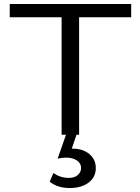

<svg xmlns="http://www.w3.org/2000/svg" viewBox="-20 -678 706 966"><path d="M378 0H365L341 70H347Q397 70 429.5 97Q462 124 462 168Q462 213 426 240.5Q390 268 331 268Q269 268 230 236L249 192Q282 217 326 217Q356 217 372 202Q388 187 388 167Q388 144 367 129.5Q346 115 312 115Q295 115 270 120L312 0H290V-591H29V-658H640V-591H378Z"/></svg>

Font: EauTestText Medium
Style: Regular
Weight: 500
Designer: Christian Thalmann (Catharsis Fonts)
Version: Version 0.001;PS 000.001;hotconv 1.0.88;makeotf.lib2.5.64775